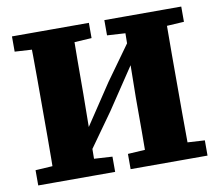

<svg xmlns="http://www.w3.org/2000/svg" viewBox="-74 -743 950 831"><g transform="rotate(-10 401.0 -327.5)"><path d="M103 0Q104 -50 104.5 -99.5Q105 -149 105 -199Q105 -249 105 -299V-356Q105 -406 105 -455.5Q105 -505 104.5 -555Q104 -605 103 -655H292Q291 -581 290.5 -506Q290 -431 290 -356L286 0ZM510 0Q511 -74 511 -149Q511 -224 511 -301L516 -655H698Q698 -606 697.5 -556Q697 -506 697 -456Q697 -406 697 -356V-299Q697 -250 697 -200Q697 -150 697.5 -100Q698 -50 698 0ZM29 0V-67L163 -75H233L367 -67V0ZM29 -588V-655H367V-588L233 -580H163ZM435 0V-67L568 -75H637L773 -67V0ZM435 -588V-655H773V-588L637 -580H568ZM256 -71 229 -179H267L406 -388L546 -583L567 -467H529L392 -262Z"/></g></svg>

Font: Source Serif 4 ExtraBold
Style: Regular
Weight: 800
Designer: Frank Grießhammer
Foundry: Adobe Systems Incorporated
Version: Version 4.004;hotconv 1.0.116;makeotfexe 2.5.65601